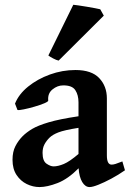

<svg xmlns="http://www.w3.org/2000/svg" viewBox="-20 -758 540 793"><path d="M143.1 14.6Q116.2 14.6 90.6 2.2Q64.9 -10.3 48.3 -35.4Q31.7 -60.5 31.7 -98.1Q31.7 -131.3 43.7 -154.5Q55.7 -177.7 73.7 -195.8Q89.4 -211.4 113 -225.6Q136.7 -239.7 181.2 -252.9Q225.6 -266.1 304.2 -277.8V-335.4Q304.2 -365.7 291 -385.7Q277.8 -405.8 240.7 -405.3Q217.3 -405.3 196.8 -388.7Q176.3 -372.1 179.2 -342.8Q179.7 -338.4 162.8 -331.3Q146 -324.2 122.3 -317.4Q98.6 -310.5 78.4 -306.4Q58.1 -302.2 52.2 -303.7L42 -330.1Q57.6 -369.1 96.2 -400.4Q134.8 -431.6 186 -450.2Q237.3 -468.8 291.5 -468.8Q358.4 -468.8 389.9 -435.3Q421.4 -401.9 421.4 -351.6V-116.2Q421.4 -78.1 440.9 -78.1Q447.8 -78.1 456.8 -80.8Q465.8 -83.5 485.4 -91.3L496.1 -54.7Q468.8 -35.6 439.5 -20Q410.2 -4.4 386.2 5.1Q362.3 14.6 350.1 14.6Q332 14.6 319.6 -6.1Q307.1 -26.9 304.7 -63Q260.7 -18.6 217.8 -2Q174.8 14.6 143.1 14.6ZM201.2 -70.8Q219.7 -70.8 243.7 -80.8Q267.6 -90.8 304.2 -122.1V-230Q245.6 -220.7 221.2 -211.2Q196.8 -201.7 184.1 -189Q171.4 -176.3 163.6 -161.6Q155.8 -147 155.8 -126.5Q155.8 -93.3 172.1 -82Q188.5 -70.8 201.2 -70.8ZM222.2 -507.8Q213.4 -509.3 199.2 -516.8Q185.1 -524.4 179.7 -528.8L282.7 -738.3Q288.6 -737.8 304.2 -735.6Q319.8 -733.4 338.6 -730.2Q357.4 -727.1 373 -724.1Q388.7 -721.2 394 -719.7L408.7 -693.4Z"/></svg>

Font: David Libre
Style: Bold
Weight: 700
Designer: Ismar David, J. Victor Gaultney, Annie Olsen and Meir Sadan
Foundry: Monotype Imaging Inc. & SIL International
Version: Version 1.100; ttfautohint (v1.8.4.7-5d5b)